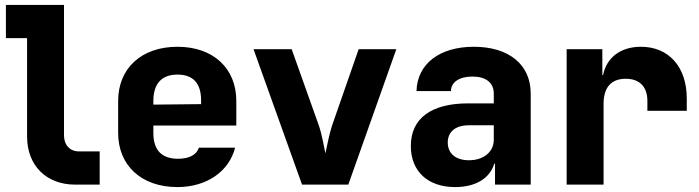

<svg xmlns="http://www.w3.org/2000/svg" viewBox="-20 -750 2840 780"><path d="M385 0V-135H300C264 -135 240 -161 240 -200V-730H4V-595H90V-195C90 -78 168 0 285 0Z M940 -340C940 -472 847 -560 701 -560C554 -560 460 -472 460 -340V-210C460 -78 554 10 701 10C820 10 911 -54 935 -150H788C779 -122 750 -105 703 -105C636 -105 603 -141 603 -210V-240H940ZM603 -340C603 -408 635 -447 701 -447C766 -447 797 -410 797 -342V-327L603 -325Z M1395 0 1590 -550H1437L1329 -240C1317 -204 1308 -154 1302 -127C1296 -154 1288 -204 1275 -241L1165 -550H1010L1207 0Z M1905 -560C1765 -560 1675 -490 1672 -380H1812C1812 -416 1846 -439 1899 -439C1954 -439 1986 -414 1986 -370V-330H1881C1732 -330 1649 -269 1649 -157C1649 -54 1718 10 1829 10C1913 10 1970 -26 1988 -85H1991V0H2136V-370C2136 -488 2047 -560 1905 -560ZM1885 -99C1832 -99 1799 -126 1799 -171C1799 -215 1831 -241 1884 -241H1986V-183C1986 -132 1944 -99 1885 -99Z M2584 -560C2501 -560 2444 -516 2430 -445H2427V-550H2282V0H2432V-328C2432 -395 2463 -430 2522 -430C2579 -430 2610 -397 2610 -340V-300H2770V-350C2770 -479 2696 -560 2584 -560Z"/></svg>

Font: Tekne LDO ExtraBold
Style: Regular
Weight: 800
Monospace: yes
Designer: Alessio Laiso, Mario Rullo, Paolo Rosset
Foundry: Alessio Laiso
Version: Version 1.000;hotconv 1.0.109;makeotfexe 2.5.65596